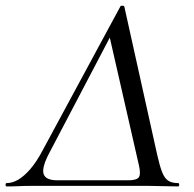

<svg xmlns="http://www.w3.org/2000/svg" viewBox="-52 -667 695 689"><path d="M-28 2Q-32 2 -32 -4Q-32 -10 -28 -10Q-8 -10 13 -22Q34 -34 57 -60.5Q80 -87 104 -133L380 -644Q381 -647 387 -646.5Q393 -646 394 -644L512 -112Q521 -72 529.5 -50Q538 -28 551 -19Q564 -10 587 -10Q591 -10 591 -4Q591 2 587 2Q561 2 534.5 1Q508 0 480 0H64Q33 0 15.5 1Q-2 2 -28 2ZM154 -20H408Q439 -20 446.5 -31.5Q454 -43 446 -76L342 -532L128 -124Q98 -69 104 -44.5Q110 -20 154 -20Z"/></svg>

Font: Cormorant Medium
Style: Italic
Weight: 500
Italic angle: -10°
Designer: Christian Thalmann (Catharsis Fonts)
Foundry: Catharsis Fonts
Version: Version 4.000